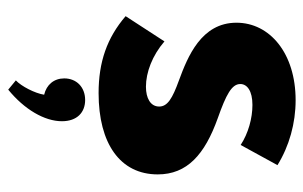

<svg xmlns="http://www.w3.org/2000/svg" viewBox="-160 -360 760 481"><g transform="rotate(90 220.5 -119.0)"><path d="M212.7 14.5C339.1 14.5 416.4 -39.5 416.4 -133.6C416.4 -207.3 366.8 -251.4 275.5 -284.1C216.4 -305 190 -319.1 190 -340.5C190 -357.7 207.3 -370.9 242.3 -370.9C275.9 -370.9 313.6 -360.5 342.7 -341.4L393.2 -433.6C345.5 -463.2 288.2 -479.1 230.5 -479.1C113.2 -479.1 36.4 -414.5 36.4 -330.9C36.4 -242.7 121.8 -208.6 180.9 -186.8C225.9 -170.5 246.4 -158.2 246.4 -137.3C246.4 -115.5 225.5 -104.1 196.8 -104.1C160.9 -104.1 118.6 -120 83.2 -150.5L20 -53.2C74.5 -6.4 135 14.5 212.7 14.5ZM216.8 150.9C213.2 174.1 195.5 208.2 180.9 221.8L204.1 240.9C253.6 200.5 283.2 150 283.2 106.4C283.2 68.2 260.9 48.2 230 48.2C197.7 48.2 175.9 70 175.9 100.5C175.9 126.4 191.8 145 216.8 150.9Z"/></g></svg>

Font: Spartan MB ExtBd
Style: Regular
Weight: 800
Designer: Matt Bailey, Mirko Velimirovic
Foundry: Matt Bailey
Version: Version 1.005